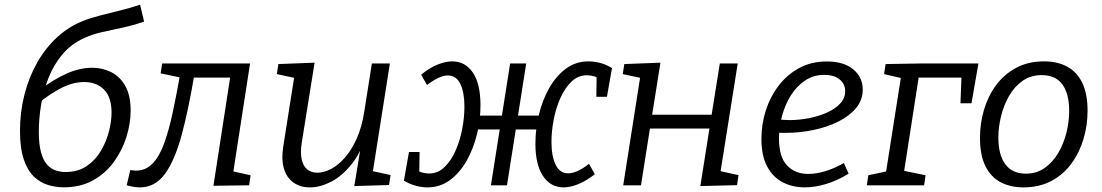

<svg xmlns="http://www.w3.org/2000/svg" viewBox="-20 -803 4777 832"><path d="M257 8.7Q222.6 8.7 189 -1.2Q155.3 -11 127.4 -37.3Q99.6 -63.7 83.1 -111.9Q66.6 -160 66.6 -236Q66.6 -318 86.1 -393.7Q105.6 -469.4 141.6 -532.6Q177.6 -595.8 228.1 -642.1Q278.7 -688.5 340.7 -712.5Q372 -725.1 414.2 -735.9Q456.3 -746.8 501.7 -757.9Q547 -769.1 587 -782.8L604.4 -709.5Q555.4 -692.4 508.3 -682.6Q461.3 -672.8 419.8 -663.3Q378.3 -653.8 343.7 -637.5Q287.4 -611.8 249.8 -566.7Q212.1 -521.5 190 -465Q167.9 -408.5 158 -348.6Q148.2 -288.6 148.2 -232.3Q148.2 -178.8 157.4 -144.5Q166.5 -110.2 182.8 -91.2Q199.1 -72.2 220.1 -64.9Q241.1 -57.6 264.4 -57.6Q318.3 -57.6 356.3 -83.7Q394.2 -109.9 417.8 -150.3Q441.5 -190.8 452.4 -234.7Q463.4 -278.7 463.4 -314.3Q463.4 -382.2 430.6 -414.9Q397.9 -447.5 345.3 -447.5Q296.3 -447.5 247.4 -422.5Q198.5 -397.6 151.2 -359.3L155.5 -415.5Q211.5 -458.4 268.2 -483.9Q324.8 -509.4 379.8 -509.4Q423.5 -509.4 461.3 -490.7Q499.1 -472 522.6 -431.2Q546.1 -390.4 546.1 -323.7Q546.1 -267.7 527.9 -209.7Q509.8 -151.7 473.9 -102Q438.1 -52.3 383.6 -21.8Q329 8.7 257 8.7Z M529 -0.3 544.7 -66.3Q550.7 -65.3 556.9 -64.4Q563.1 -63.6 569.4 -63.6Q611.4 -63.6 641 -94.2Q670.7 -124.9 691.3 -181.5Q712 -238.1 728.6 -316.6Q745.3 -395 762.2 -490.6L778.3 -463.5L676 -485.2L682.7 -528H1063.6L989.9 -51.5L983.3 -61.9L1065.9 -43.5L1059.5 0L904.9 2L980.9 -490.2L990.2 -466.8H795.1L823.5 -487.2Q797.2 -328.9 767.2 -218.1Q737.2 -107.3 694.5 -49.1Q651.8 9 586.1 9Q572.8 9 558.4 6.5Q544 4 529 -0.3Z M1325.3 9Q1283.9 9.7 1253.8 -10.5Q1223.6 -30.7 1211.1 -70Q1198.6 -109.4 1207.2 -166.7L1256.9 -481.5L1264.9 -463.5L1179.6 -481.9L1186.3 -525.4L1343.2 -531.4L1287.3 -182.5Q1280.9 -139.9 1287.4 -111.5Q1293.9 -83.2 1311.5 -68.9Q1329.2 -54.6 1355.1 -54.6Q1382.8 -54.6 1413.7 -70.4Q1444.7 -86.2 1473.8 -119Q1502.9 -151.8 1525.5 -201.9Q1548.2 -252 1558.8 -321.3L1591.5 -528H1669.5L1593.9 -48.2L1583.2 -63.9L1672.5 -44.5L1665.8 -1.3L1515.2 3.3L1547.9 -194.5L1572 -231.4Q1547 -146.4 1505.2 -93.5Q1463.3 -40.7 1416.2 -16.2Q1369 8.4 1325.3 9Z M2422.6 9Q2366.2 9 2333.2 -40Q2300.1 -89 2300.1 -180.4Q2300.1 -244.1 2315.5 -307.1Q2330.8 -370.1 2360.3 -422.1Q2389.9 -474.1 2432.5 -505.6Q2475.2 -537.1 2529.9 -537.1Q2551.9 -537.1 2578.3 -530.9Q2604.6 -524.7 2632 -508L2610 -383.6H2564.1L2565.5 -477.5L2572.8 -464.8Q2558.2 -472.5 2544.7 -474.7Q2531.2 -476.8 2522.5 -476.8Q2485.6 -476.8 2457.1 -450Q2428.7 -423.2 2409.2 -380.1Q2389.7 -337 2379.7 -286.3Q2369.7 -235.7 2369.7 -187.4Q2369.7 -125.8 2387.9 -88.9Q2406 -51.9 2442 -51.9Q2480.3 -51.9 2532.3 -93.2L2557.7 -48Q2520.3 -19 2485.8 -5Q2451.3 9 2422.6 9ZM1832.3 9Q1810.3 9 1784.1 2.5Q1757.9 -4 1730.2 -20L1752.3 -144.4H1798.1L1796.8 -50.5L1789.4 -63.2Q1804.1 -55.5 1817.6 -53.4Q1831 -51.2 1839.7 -51.2Q1876.7 -51.2 1905.1 -78Q1933.6 -104.8 1953.1 -148Q1972.5 -191.1 1982.5 -242Q1992.5 -293 1992.5 -340.6Q1992.5 -402.9 1974.7 -439.5Q1956.9 -476.1 1920.2 -476.1Q1902.6 -476.1 1879.8 -465.5Q1856.9 -454.8 1830.3 -434.8L1804.9 -479.3Q1841.6 -509.4 1876.3 -523.2Q1911 -537.1 1939.7 -537.1Q1996.4 -537.1 2029.3 -488Q2062.1 -439 2062.1 -347.7Q2062.1 -284 2046.8 -221Q2031.4 -158 2001.9 -106Q1972.4 -54 1929.7 -22.5Q1887 9 1832.3 9ZM2107.3 0 2190.6 -528H2260.3L2176.9 0ZM2027 -241.9 2031 -302.1H2329.9L2326.2 -241.9Z M2680.6 0 2756.9 -486.6 2763.5 -463.8 2678.6 -481.9 2685.3 -525.4 2841.9 -531.4 2802.2 -282 2784.2 -305.8H3087.3L3059.8 -281L3099.2 -528H3176.8L3100.2 -45.8L3088.8 -64.2L3180.1 -44.2L3173.8 -0.7L3014.8 3.3L3057.8 -268.3L3076.5 -245.9H2773.8L2800.5 -272L2757.6 0Z M3466.9 8.9Q3414.3 8.9 3371.8 -13.1Q3329.3 -35.1 3304.4 -81.5Q3279.5 -128 3279.5 -201.8Q3279.5 -265.3 3298.7 -325Q3317.9 -384.7 3354.8 -432.6Q3391.6 -480.4 3444 -508.6Q3496.4 -536.7 3562.5 -536.7Q3635.9 -536.7 3677.2 -502.7Q3718.5 -468.7 3718.5 -415Q3718.5 -369.8 3689.7 -335Q3660.8 -300.1 3612.4 -276Q3563.9 -251.8 3504.6 -239.6Q3445.4 -227.3 3384.5 -227.3Q3374.4 -227.3 3364.9 -227.4Q3355.5 -227.6 3346 -228.6L3351.4 -285.6Q3363.2 -284.6 3375.7 -283.6Q3388.2 -282.6 3401.2 -282.6Q3442.7 -282.6 3485.4 -290.9Q3528.1 -299.3 3563.5 -315.1Q3598.9 -331 3620.6 -354.2Q3642.4 -377.5 3642.4 -407.5Q3642.4 -439 3618.3 -458.8Q3594.1 -478.5 3551.5 -478.5Q3505.4 -478.5 3469.1 -454.4Q3432.8 -430.3 3407.4 -390.1Q3382.1 -349.8 3368.8 -301Q3355.6 -252.3 3355.6 -203Q3355.6 -123 3390.5 -86.1Q3425.4 -49.3 3482.7 -49.3Q3517.7 -49.3 3557.1 -61.4Q3596.5 -73.5 3636.8 -96.4L3657.4 -50.6Q3609.8 -21 3561 -6Q3512.2 8.9 3466.9 8.9Z M3886.9 -486.6 3894.2 -462.5 3810.9 -481.9 3817.6 -525.4 3970.9 -528H4219.9L4189.8 -355.5H4142L4146.9 -480.5L4155.3 -466.8H3955.2L3962.9 -480.1L3891.9 -22.7L3864.4 -69.6L3990.8 -43.5L3984.5 0H3736.3L3742.6 -43.5L3830.6 -62.2L3818.2 -49.5Z M4504.7 -537.1Q4561.1 -537.1 4603.2 -514.9Q4645.4 -492.7 4669.1 -445.4Q4692.8 -398 4692.8 -322.4Q4692.8 -261 4675.4 -201.8Q4658.1 -142.7 4623.4 -95Q4588.8 -47.3 4536.6 -19.2Q4484.4 9 4414.3 9Q4359.3 9 4316.8 -13Q4274.3 -35 4250.4 -82.5Q4226.6 -130 4226.6 -205.7Q4226.6 -267.7 4243.7 -326.5Q4260.9 -385.4 4295.6 -432.9Q4330.3 -480.4 4382.5 -508.7Q4434.7 -537.1 4504.7 -537.1ZM4494 -477.5Q4446.4 -477.5 4410.9 -452.5Q4375.5 -427.5 4352.5 -387.2Q4329.5 -346.9 4317.9 -299.2Q4306.2 -251.6 4306.2 -207Q4306.2 -132.4 4336.2 -91.5Q4366.1 -50.5 4425.4 -50.5Q4472.3 -50.5 4507.4 -75.5Q4542.6 -100.5 4566.2 -141Q4589.8 -181.5 4601.5 -229.1Q4613.1 -276.8 4613.1 -322Q4613.1 -396.9 4583.7 -437.2Q4554.2 -477.5 4494 -477.5Z"/></svg>

Font: Bitter Thin
Style: Italic
Weight: 100
Italic angle: -9°
Designer: Sol Matas, and Bitter project Authors
Foundry: Sol Matas
Version: Version 2.002